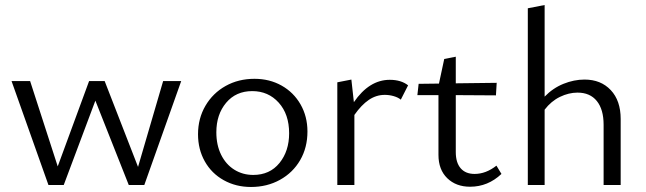

<svg xmlns="http://www.w3.org/2000/svg" viewBox="-20 -737 2574 765"><path d="M26 -414H100L210 -74L335 -414H397L530 -72L630 -414H702L555 0H493L360 -336L234 0H173Z M769 -202Q769 -265 798.5 -315.5Q828 -366 879 -394.5Q930 -423 994 -423Q1054 -423 1102 -396Q1150 -369 1177.5 -321Q1205 -273 1205 -213Q1205 -149 1176 -99Q1147 -49 1095.5 -20.5Q1044 8 980 8Q920 8 871.5 -19Q823 -46 796 -94Q769 -142 769 -202ZM1132 -206Q1132 -282 1090.5 -328Q1049 -374 985 -374Q920 -374 881 -327.5Q842 -281 842 -210Q842 -159 861 -120.5Q880 -82 913.5 -61Q947 -40 989 -40Q1055 -40 1093.5 -87.5Q1132 -135 1132 -206Z M1324 -409 1380 -420 1390 -330Q1451 -419 1533 -419Q1578 -419 1606 -397L1577 -340Q1566 -349 1548.5 -354Q1531 -359 1513 -359Q1479 -359 1449.5 -339Q1420 -319 1392 -279V0H1324Z M1727 -120V-358H1643L1648 -403L1729 -404L1750 -502L1796 -511V-405L1959 -407L1956 -357L1796 -358V-131Q1796 -89 1815.5 -66.5Q1835 -44 1871 -44Q1916 -44 1958 -77L1978 -44Q1924 7 1853 7Q1797 7 1762 -27Q1727 -61 1727 -120Z M2281 -368Q2246 -368 2211 -351Q2176 -334 2150 -300V0H2083V-704L2150 -717V-352Q2183 -386 2225 -403Q2267 -420 2309 -420Q2374 -420 2413.5 -378Q2453 -336 2453 -263V0H2385V-240Q2385 -301 2358 -334.5Q2331 -368 2281 -368Z"/></svg>

Font: LXGW Bright GB
Style: Regular
Weight: 400
Designer: Christian Thalmann (Catharsis Fonts)
Foundry: LXGW / Christian Thalmann (Catharsis Fonts) / Fontworks Inc.
Version: Version 5.510